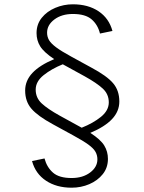

<svg xmlns="http://www.w3.org/2000/svg" viewBox="-20 -700 672 893"><path d="M313 173Q243 173 194 140.5Q145 108 129 49L187 37Q198 78 226.5 103Q255 128 313 128Q365 128 399 102.5Q433 77 433 41Q433 22 424 6Q415 -10 391 -27.5Q367 -45 321 -70L226 -122Q156 -160 126.5 -194Q97 -228 97 -279Q97 -325 131 -361Q165 -397 232 -425Q184 -457 167 -484.5Q150 -512 150 -546Q150 -587 174 -617Q198 -647 237 -663.5Q276 -680 319 -680Q390 -680 438.5 -647.5Q487 -615 503 -556L445 -544Q435 -585 406 -610Q377 -635 319 -635Q267 -635 233 -609.5Q199 -584 199 -548Q199 -529 208 -513.5Q217 -498 241 -480Q265 -462 311 -437L406 -385Q477 -347 506 -313Q535 -279 535 -228Q535 -182 501 -146Q467 -110 400 -82Q448 -51 465 -23Q482 5 482 39Q482 80 458 110Q434 140 395.5 156.5Q357 173 313 173ZM360 -106Q413 -127 449.5 -156.5Q486 -186 486 -224Q486 -262 458 -288Q430 -314 374 -345L272 -401Q220 -380 183 -350.5Q146 -321 146 -283Q146 -245 174 -219Q202 -193 258 -162Z"/></svg>

Font: Atkinson Hyperlegible Mono ExtraLight
Style: Regular
Weight: 200
Monospace: yes
Designer: Elliott Scott, Megan Eiswerth, Linus Boman, Theodore Petrosky, Letters from Sweden
Foundry: Applied Design Works, Letters from Sweden
Version: Version 2.001